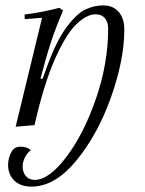

<svg xmlns="http://www.w3.org/2000/svg" viewBox="-20 -464 538 712"><path d="M335 -411Q301 -411 262.5 -373.5Q224 -336 183.5 -244.5Q143 -153 108 0L38 6L136 -398L72 -393L71 -410Q140 -419 200 -435L214 -425Q187 -363 168 -304.5Q149 -246 130 -172H138L154 -216Q190 -315 228.5 -365.5Q267 -416 299 -430Q331 -444 363 -444Q399 -444 420 -420Q441 -396 441 -354Q441 -243 392 -104.5Q343 34 263.5 131Q184 228 97 228Q55 228 32.5 205Q10 182 10 148Q10 124 21 102Q32 80 55 80Q81 80 94 93Q81 103 72.5 119.5Q64 136 64 154Q64 174 75.5 188.5Q87 203 109 203Q162 203 226.5 117.5Q291 32 336 -98.5Q381 -229 381 -357Q381 -382 369 -396.5Q357 -411 335 -411Z"/></svg>

Font: Arapey
Style: Italic
Weight: 400
Italic angle: -12°
Designer: Eduardo Rodriguez Tunni
Foundry: Eduardo Rodriguez Tunni
Version: Version 3.000